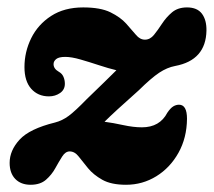

<svg xmlns="http://www.w3.org/2000/svg" viewBox="-20 -487 577 518"><path d="M484.5 -166.5Q484 -115 461.5 -74.8Q439 -34.5 401.8 -11.5Q364.5 11.5 320 11.5Q280 11.5 256 -2Q232 -15.5 217.5 -33.2Q203 -51 192.2 -64.8Q181.5 -78.5 168 -78.5Q156.5 -78.5 147.8 -64.8Q139 -51 129.2 -33.2Q119.5 -15.5 104 -2Q88.5 11.5 62.5 11.5Q36.5 11.5 21.2 -4.2Q6 -20 6 -47.5Q6 -81 32.8 -110.2Q59.5 -139.5 128.5 -156.5Q148 -161.5 165.5 -174.5Q183 -187.5 214 -219.5Q242.5 -247 261.5 -265.5Q280.5 -284 294 -297.5Q273 -302.5 247.2 -311Q221.5 -319.5 197.2 -326.5Q173 -333.5 156 -333.5Q139 -333.5 131.8 -327.8Q124.5 -322 124.5 -314Q124.5 -301.5 138.5 -293.5Q147.5 -288.5 151.2 -279.8Q155 -271 155 -261Q155 -245 142 -236Q129 -227 112 -227Q82.5 -227 64.2 -247.5Q46 -268 46 -306Q46 -347 64.2 -384Q82.5 -421 118 -444Q153.5 -467 204.5 -467Q251 -467 278 -453.8Q305 -440.5 320.5 -423.2Q336 -406 346.8 -393Q357.5 -380 371 -380Q385 -380 395.5 -393Q406 -406 417.2 -423.2Q428.5 -440.5 444.2 -453.8Q460 -467 484.5 -467Q512 -467 524.8 -450Q537.5 -433 537 -404.5Q535.5 -324.5 452.5 -309Q431 -305 409.5 -290.8Q388 -276.5 354.5 -243.5Q317.5 -210.5 296.2 -191Q275 -171.5 262 -158.5Q285 -155.5 312.5 -149.5Q340 -143.5 363 -143.5Q411 -143.5 431.5 -183Q440 -195.5 447.5 -200Q455 -204.5 463 -204.5Q484.5 -204.5 484.5 -166.5Z"/></svg>

Font: Fraunces 72pt S100
Style: Bold Italic
Weight: 700
Italic angle: -16°
Version: Version 1.000; ttfautohint (v1.8.3)